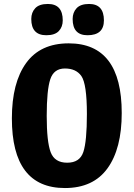

<svg xmlns="http://www.w3.org/2000/svg" viewBox="-20 -938 675 970"><path d="M222 -918Q297 -918 297 -835Q297 -802 277 -781Q257 -760 214 -760Q138 -760 138 -842Q138 -875 158 -896.5Q178 -918 222 -918ZM430 -918Q505 -918 505 -835Q505 -760 422 -760Q347 -760 347 -842Q347 -875 367 -896.5Q387 -918 430 -918ZM419 -362Q419 -514 391 -554Q364 -592 308 -592Q252 -592 234 -537.5Q216 -483 216 -352.5Q216 -222 236 -169Q256 -116 319.5 -116Q383 -116 401 -170Q419 -224 419 -362ZM327 -719Q595 -719 595 -367Q595 -187 523 -87.5Q451 12 308 12Q40 12 40 -340Q40 -520 112 -619.5Q184 -719 327 -719Z"/></svg>

Font: Magra
Style: Bold
Weight: 600
Designer: Viviana Monsalve
Foundry: Viviana Monsalve
Version: Version 1.001